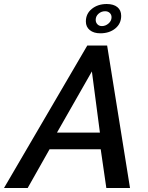

<svg xmlns="http://www.w3.org/2000/svg" viewBox="-70 -937 739 957"><path d="M462 -917Q496 -917 515 -901.5Q534 -886 534 -858Q534 -819 504.5 -795Q475 -771 430 -771Q397 -771 377.5 -787Q358 -803 358 -830Q358 -869 388 -893Q418 -917 462 -917ZM407 -838Q407 -825 415.5 -816Q424 -807 438 -807Q456 -807 471 -820Q486 -833 486 -851Q486 -864 477 -872.5Q468 -881 454 -881Q435 -881 421 -868.5Q407 -856 407 -838ZM365 -710H464L578 0H460L432 -193H177L68 0H-50ZM428 -276 388 -581 214 -276Z"/></svg>

Font: Raleway-v4020 SemiBold
Style: Italic
Weight: 600
Italic angle: -12°
Designer: Matt McInerney, Pablo Impallari, Rodrigo Fuenzalida
Foundry: Matt McInerney, Pablo Impallari, Rodrigo Fuenzalida
Version: Version 4.020;PS 004.020;hotconv 1.0.88;makeotf.lib2.5.64775